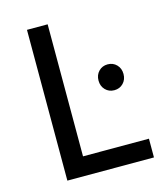

<svg xmlns="http://www.w3.org/2000/svg" viewBox="-106 -780 736 861"><g transform="rotate(-15 262.0 -350.0)"><path d="M100 -700H196V-87H502V0H100ZM467 -397Q467 -371 450.5 -354Q434 -337 409 -337Q384 -337 367.5 -354Q351 -371 351 -397Q351 -423 367.5 -440Q384 -457 409 -457Q434 -457 450.5 -440Q467 -423 467 -397Z"/></g></svg>

Font: Montserrat
Style: Regular
Weight: 400
Designer: Julieta Ulanovsky
Foundry: Julieta Ulanovsky
Version: Version 6.001